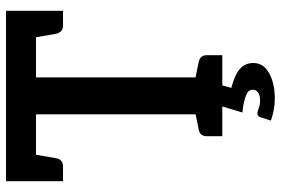

<svg xmlns="http://www.w3.org/2000/svg" viewBox="-168 -593 936 640"><g transform="rotate(-90 300.0 -273.0)"><path d="M239 0V-621H16V-721H584V-621H362V0ZM166 0V-52Q166 -64 172 -70.5Q178 -77 190 -79L254 -92L266 0ZM336 0 348 -92 412 -79Q423 -77 429.5 -70.5Q436 -64 436 -52V0ZM492 -644 584 -621V-531H534Q523 -531 516.5 -537Q510 -543 507 -556ZM108 -644 93 -556Q91 -543 84 -537Q77 -531 66 -531H16V-621ZM292 175Q272 175 253.5 171.5Q235 168 218 162L229 128Q232 117 242 117Q249 117 259.5 121.5Q270 126 285 126Q303 126 312 119Q321 112 321 102Q321 89 310 83Q299 77 282.5 73Q266 69 245 67L267 -6H337L327 30Q370 41 390 58.5Q410 76 410 103Q410 138 375.5 156.5Q341 175 292 175Z"/></g></svg>

Font: Aleo SemiBold
Style: Regular
Weight: 600
Designer: Alessio Laiso
Foundry: Alessio Laiso
Version: Version 2.001;gftools[0.9.29]